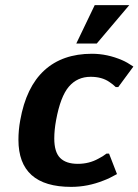

<svg xmlns="http://www.w3.org/2000/svg" viewBox="-20 -720 541 750"><path d="M52 -174Q52 -212 59 -250Q82 -380 153 -445Q224 -510 339 -510Q399 -510 457 -485Q476 -477 501 -460L442 -380H432Q422 -390 407 -400Q378 -420 334 -420Q282 -420 249 -381.5Q216 -343 199 -250Q192 -212 192 -179Q192 -126 215 -103Q238 -80 284 -80Q328 -80 364 -100Q382 -109 396 -120H406L437 -40Q407 -23 385 -15Q323 10 258 10Q52 10 52 -174ZM278 -550 350 -700H485L358 -550Z"/></svg>

Font: Scada
Style: Bold Italic
Weight: 700
Italic angle: -10°
Version: Version 4.000